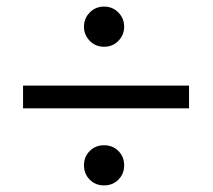

<svg xmlns="http://www.w3.org/2000/svg" viewBox="-20 -548 646 583"><path d="M252.5 -424Q235 -442 235 -467Q235 -492 252.5 -510Q270 -528 296 -528Q322 -528 339.5 -510Q357 -492 357 -467Q357 -442 339.5 -424Q322 -406 296 -406Q270 -406 252.5 -424ZM252.5 -2.5Q235 -20 235 -46Q235 -72 252.5 -89.5Q270 -107 296 -107Q322 -107 339.5 -89.5Q357 -72 357 -46Q357 -20 339.5 -2.5Q322 15 296 15Q270 15 252.5 -2.5ZM50 -288H554V-219H50Z"/></svg>

Font: Academico
Style: Regular
Weight: 400
Foundry: Steinberg Media Technologies GmbH
Version: Version 0.902